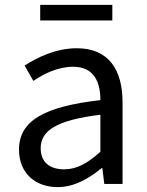

<svg xmlns="http://www.w3.org/2000/svg" viewBox="-20 -755 604 788"><path d="M217 13C284 13 345 -22 397 -65H400L408 0H483V-334C483 -468 427 -557 295 -557C208 -557 131 -518 81 -486L117 -423C160 -452 217 -481 280 -481C369 -481 392 -414 392 -344C161 -318 58 -259 58 -141C58 -43 126 13 217 13ZM243 -60C189 -60 147 -85 147 -147C147 -217 209 -262 392 -284V-132C339 -85 296 -60 243 -60ZM145 -671H441V-735H145Z"/></svg>

Font: Noto Sans T Chinese Regular
Style: Regular
Weight: 400
Designer: Ryoko NISHIZUKA (kana & ideographs); Paul D. Hunt (Latin, Greek & Cyrillic); Wenlong ZHANG (bopomofo); Sandoll Communica
Foundry: Adobe Systems Incorporated
Version: Version 1.000;PS 1;hotconv 1.0.78;makeotf.lib2.5.61930